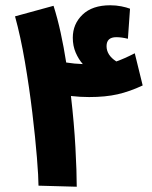

<svg xmlns="http://www.w3.org/2000/svg" viewBox="-20 -708 576 728"><path d="M318 -340Q380 -340 426 -350.5Q472 -361 521 -384L491 -506Q450 -485 421 -475Q384 -499 384 -533Q384 -567 421 -567Q441 -567 465 -561L473 -675Q460 -680 440 -684Q420 -688 398 -688Q330 -688 293 -652.5Q256 -617 256 -565Q256 -534 267 -508.5Q278 -483 294 -465Q262 -466 231 -471Q222 -529 210 -584Q198 -639 183 -686L37 -646Q58 -570 74.5 -473.5Q91 -377 102.5 -281Q114 -185 120 -110.5Q126 -36 126 -4L271 0Q271 -56 266 -148.5Q261 -241 249 -344Q268 -342 284 -341Q300 -340 318 -340Z"/></svg>

Font: Noto Sans Arabic Condensed Extra
Style: Regular
Weight: 800
Width: 3
Designer: Nadine Chahine - Monotype Design Team
Foundry: Monotype Imaging Inc.
Version: Version 1.902